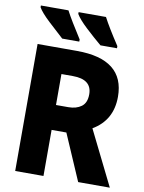

<svg xmlns="http://www.w3.org/2000/svg" viewBox="-99 -995 798 1063"><g transform="rotate(10 300.0 -463.5)"><path d="M287 -767V-779Q257 -826 234.5 -863Q212 -900 198 -927H43V-917Q59 -889 106 -845Q153 -801 191 -767ZM499 -767V-779Q468 -826 445.5 -863Q423 -900 409 -927H255V-917Q272 -888 317 -846Q362 -804 406 -767ZM221 -573H285Q392 -573 392 -489Q392 -441 363.5 -420Q335 -399 290 -399H221ZM221 0V-259H304L416 0H594L442 -307Q551 -371 551 -503Q551 -714 283 -714H62V0Z"/></g></svg>

Font: Noto Sans Mono UI ExtraBold
Style: Regular
Weight: 800
Designer: Monotype Design team
Foundry: Monotype Imaging Inc.
Version: 1.000